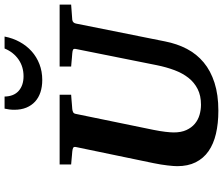

<svg xmlns="http://www.w3.org/2000/svg" viewBox="-87 -862 965 831"><g transform="rotate(-90 395.5 -446.5)"><path d="M725.1 -616.2Q718.3 -615.2 714.4 -611.1Q710.4 -606.9 709 -600.1L631.8 -214.8Q621.6 -162.6 599.4 -120.1Q577.1 -77.6 540.8 -47.4Q504.4 -17.1 452.6 -0.5Q400.9 16.1 332 16.1Q276.4 16.1 231.9 5.6Q187.5 -4.9 156.5 -26.6Q125.5 -48.3 108.6 -82Q91.8 -115.7 91.8 -162.1Q91.8 -176.3 95 -203.9Q98.1 -231.4 105 -265.1L174.8 -601.1Q176.3 -609.9 170.9 -612.5Q165.5 -615.2 154.8 -616.2Q146.5 -616.7 137.2 -617.7Q128.9 -618.7 118.9 -619.4Q108.9 -620.1 99.1 -621.1V-670.9H400.9V-621.1Q389.2 -620.1 378.2 -619.4Q367.2 -618.7 358.4 -617.7Q348.1 -616.7 338.9 -616.2Q330.1 -615.2 324.7 -612.1Q319.3 -608.9 317.9 -600.1L249 -265.1Q243.2 -236.3 240.5 -213.4Q237.8 -190.4 237.8 -176.8Q237.8 -145 248 -122.6Q258.3 -100.1 275.1 -85.9Q292 -71.8 313.7 -65.4Q335.4 -59.1 357.9 -59.1Q397 -59.1 425.5 -73.5Q454.1 -87.9 474.1 -113.3Q494.1 -138.7 507.3 -173.8Q520.5 -209 528.8 -250L599.1 -601.1Q600.6 -609.9 596.4 -612.5Q592.3 -615.2 580.1 -616.2Q570.8 -616.7 561.5 -617.7Q553.2 -618.7 543 -619.4Q532.7 -620.1 522.9 -621.1V-670.9H791V-621.1ZM652.8 -909.2Q646 -873.5 629.6 -843.8Q613.3 -814 589.1 -792.2Q564.9 -770.5 533.4 -758.3Q502 -746.1 464.8 -746.1Q435.5 -746.1 411.9 -753.9Q388.2 -761.7 371.3 -777.1Q354.5 -792.5 345.2 -814.9Q335.9 -837.4 335.9 -867.2Q335.9 -877.9 337.2 -888.4Q338.4 -898.9 340.8 -909.2H393.1Q394 -868.7 418 -847.9Q441.9 -827.1 481 -827.1Q522.5 -827.1 554 -849.1Q585.4 -871.1 601.1 -909.2Z"/></g></svg>

Font: Charis SIL Viet
Style: Bold Italic
Weight: 700
Italic angle: -11°
Foundry: SIL International
Version: Version 5.000